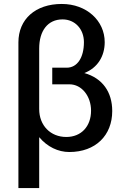

<svg xmlns="http://www.w3.org/2000/svg" viewBox="-20 -755 642 970"><path d="M296 -657C359 -657 404 -608 404 -542C404 -465 371 -413 317 -413H244V-329H331C393 -329 440 -269 440 -196C440 -116 390 -63 315 -63C235 -63 178 -121 178 -204V-510C178 -599 221 -657 296 -657ZM292 -735C159 -735 73 -658 73 -541V195H178V-62C219 -13 274 13 330 13C463 13 547 -71 547 -194C547 -290 498 -360 406 -386C473 -412 509 -471 509 -542C509 -650 418 -735 292 -735Z"/></svg>

Font: Perun Medium
Style: Regular
Weight: 500
Foundry: Copyright (c) Stefan Peev, Context Ltd, 2016
Version: Version 1.089